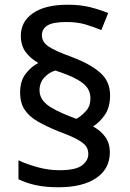

<svg xmlns="http://www.w3.org/2000/svg" viewBox="-20 -785 548 811"><path d="M65 -394Q65 -443 88.5 -473.5Q112 -504 142 -519Q107 -539 87.5 -566.5Q68 -594 68 -634Q68 -694 119.5 -729.5Q171 -765 265 -765Q320 -765 359.5 -755Q399 -745 437 -730L408 -658Q374 -672 340 -682Q306 -692 260 -692Q204 -692 180.5 -677.5Q157 -663 157 -636Q157 -608 184.5 -589Q212 -570 284 -544Q359 -516 402 -479Q445 -442 445 -383Q445 -332 423 -300Q401 -268 373 -251Q407 -232 425.5 -205.5Q444 -179 444 -142Q444 -72 386.5 -33Q329 6 227 6Q172 6 131 -3Q90 -12 58 -28V-108Q91 -92 138 -79Q185 -66 230 -66Q300 -66 326.5 -86.5Q353 -107 353 -134Q353 -153 344 -166.5Q335 -180 308.5 -195Q282 -210 230 -229Q178 -250 141 -271Q104 -292 84.5 -321Q65 -350 65 -394ZM147 -404Q147 -369 177.5 -344Q208 -319 284 -290L303 -283Q325 -296 343.5 -316.5Q362 -337 362 -370Q362 -394 349.5 -413Q337 -432 305 -450Q273 -468 214 -487Q188 -480 167.5 -458Q147 -436 147 -404Z"/></svg>

Font: Noto Sans New Tai Lue Medium
Style: Regular
Weight: 500
Version: Version 2.003